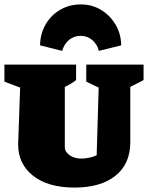

<svg xmlns="http://www.w3.org/2000/svg" viewBox="-22 -836 669 868"><path d="M315 12Q195 12 127.5 -41.5Q60 -95 60 -183L69 -440L-2 -467V-544H322V-474Q309 -464 298.5 -457.5Q288 -451 271 -443V-171Q271 -150 292.5 -134.5Q314 -119 347 -119Q364 -119 383.5 -123.5Q403 -128 415 -134L424 -440L368 -467V-544H627V-474Q608 -464 588.5 -454Q569 -444 567 -443V-193Q567 -95 500 -41.5Q433 12 315 12ZM343 -816Q394 -816 434.5 -791.5Q475 -767 500 -725.5Q525 -684 526 -631L425 -606Q417 -637 394.5 -655.5Q372 -674 343 -674Q312 -674 290 -655.5Q268 -637 259 -606L159 -631Q160 -684 184.5 -726Q209 -768 250.5 -792Q292 -816 343 -816Z"/></svg>

Font: Piazzolla SC Black
Style: Regular
Weight: 900
Designer: Juan Pablo del Peral
Foundry: Huerta Tipografica
Version: Version 1.330